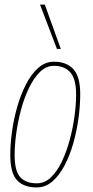

<svg xmlns="http://www.w3.org/2000/svg" viewBox="-20 -810 405 840"><path d="M140 10Q84 10 54.5 -21.5Q25 -53 25 -131Q25 -179 32.5 -234Q40 -289 55.5 -343Q71 -397 94 -441.5Q117 -486 147.5 -513Q178 -540 216 -540Q271 -540 301 -507.5Q331 -475 331 -398Q331 -349 323.5 -293.5Q316 -238 301 -184.5Q286 -131 263 -87Q240 -43 209.5 -16.5Q179 10 140 10ZM141 -8Q175 -8 202.5 -34Q230 -60 250.5 -103Q271 -146 285 -198Q299 -250 306 -301.5Q313 -353 313 -396Q313 -465 287.5 -493.5Q262 -522 216 -522Q182 -522 155 -495.5Q128 -469 107 -425.5Q86 -382 72 -330Q58 -278 51 -226Q44 -174 44 -132Q44 -62 68.5 -35Q93 -8 141 -8ZM229 -596 155 -790H176L246 -596Z"/></svg>

Font: Georama SemiCondensed Thin
Style: Italic
Weight: 100
Width: 4
Italic angle: -9°
Designer: Jean-Baptiste Levee
Foundry: Production Type
Version: Version 1.000